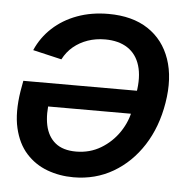

<svg xmlns="http://www.w3.org/2000/svg" viewBox="-45 -601 635 653"><g transform="rotate(5 272.5 -275.0)"><path d="M299.8 -557.1Q381.3 -557.1 435.1 -521.7Q488.8 -486.3 511 -422.1Q533.2 -357.9 519 -272.5Q505.4 -189.5 465.1 -126.7Q424.8 -64 364.3 -28.6Q303.7 6.8 229 6.8Q181.2 6.8 139.2 -8.8Q97.2 -24.4 67.1 -57.6Q37.1 -90.8 24.9 -143.3Q12.7 -195.8 24.4 -269.5L30.8 -305.2H464.8L451.7 -225.6H71.8L125.5 -250Q117.2 -199.7 125.2 -161.6Q133.3 -123.5 159.2 -102.3Q185.1 -81.1 230 -81.1Q276.9 -81.1 314.7 -103.8Q352.5 -126.5 377.2 -163.3Q401.9 -200.2 408.7 -242.7L417.5 -296.9Q426.8 -352.5 415 -391.1Q403.3 -429.7 372.8 -449.7Q342.3 -469.7 295.9 -469.7Q264.2 -469.7 236.8 -460.2Q209.5 -450.7 188.2 -433.1Q167 -415.5 153.3 -389.2L55.2 -412.1Q74.2 -456.1 109.6 -488.8Q145 -521.5 193.4 -539.3Q241.7 -557.1 299.8 -557.1Z"/></g></svg>

Font: Inter Tight Medium
Style: Italic
Weight: 500
Italic angle: -9.39999°
Designer: Rasmus Andersson
Foundry: rsms
Version: Version 3.004